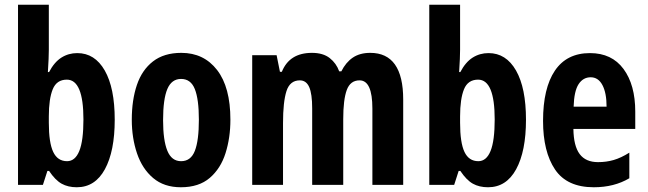

<svg xmlns="http://www.w3.org/2000/svg" viewBox="-20 -780 2732 810"><path d="M186 -570Q186 -554 185 -531Q184 -508 182 -476H187Q209 -518 239 -537Q269 -556 306 -556Q380 -556 422 -482.5Q464 -409 464 -275Q464 -142 422.5 -66Q381 10 304 10Q267 10 240 -5Q213 -20 187 -59H180L161 0H56V-760H186ZM262 -444Q219 -444 202.5 -403.5Q186 -363 186 -289V-262Q186 -178 204.5 -139Q223 -100 263 -100Q297 -100 314.5 -143Q332 -186 332 -276Q332 -444 262 -444Z M952 -275Q952 -199 931.5 -134Q911 -69 865 -29.5Q819 10 743 10Q672 10 626 -29Q580 -68 558 -133Q536 -198 536 -275Q536 -358 557.5 -421.5Q579 -485 625.5 -521Q672 -557 745 -557Q840 -557 896 -484.5Q952 -412 952 -275ZM668 -273Q668 -188 686 -144Q704 -100 744 -100Q785 -100 802 -143.5Q819 -187 819 -275Q819 -361 802 -404Q785 -447 744 -447Q704 -447 686 -404.5Q668 -362 668 -273Z M1542 -557Q1681 -557 1681 -360V0H1551V-322Q1551 -441 1497 -441Q1458 -441 1443 -400.5Q1428 -360 1428 -277V0H1297V-323Q1297 -384 1284.5 -412.5Q1272 -441 1245 -441Q1203 -441 1188.5 -395.5Q1174 -350 1174 -261V0H1044V-547H1147L1161 -477H1169Q1201 -557 1296 -557Q1343 -557 1371 -535Q1399 -513 1411 -479H1420Q1439 -517 1468.5 -537Q1498 -557 1542 -557Z M1921 -570Q1921 -554 1920 -531Q1919 -508 1917 -476H1922Q1944 -518 1974 -537Q2004 -556 2041 -556Q2115 -556 2157 -482.5Q2199 -409 2199 -275Q2199 -142 2157.5 -66Q2116 10 2039 10Q2002 10 1975 -5Q1948 -20 1922 -59H1915L1896 0H1791V-760H1921ZM1997 -444Q1954 -444 1937.5 -403.5Q1921 -363 1921 -289V-262Q1921 -178 1939.5 -139Q1958 -100 1998 -100Q2032 -100 2049.5 -143Q2067 -186 2067 -276Q2067 -444 1997 -444Z M2469 -556Q2561 -556 2610.5 -489Q2660 -422 2660 -309V-236H2399Q2400 -164 2425.5 -130Q2451 -96 2503 -96Q2538 -96 2569 -105Q2600 -114 2635 -136V-28Q2571 10 2485 10Q2372 10 2321.5 -65Q2271 -140 2271 -270Q2271 -408 2321 -482Q2371 -556 2469 -556ZM2472 -454Q2440 -454 2421 -425Q2402 -396 2400 -330H2539Q2539 -388 2521.5 -421Q2504 -454 2472 -454Z"/></svg>

Font: Noto Sans Myanmar ExtraCondensed
Style: Bold
Weight: 700
Width: 2
Designer: Monotype Design Team
Foundry: Monotype Imaging Inc.
Version: Version 2.107; ttfautohint (v1.8.4.7-5d5b)